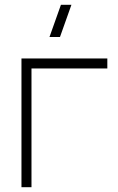

<svg xmlns="http://www.w3.org/2000/svg" viewBox="-20 -785 495 805"><path d="M231.5 -630H187.5L235.5 -765H279.5ZM70 0V-540H430V-498H112V0Z"/></svg>

Font: Manrope
Style: Regular
Weight: 400
Designer: Mikhail Sharanda
Foundry: Mikhail Sharanda
Version: Version 4.503